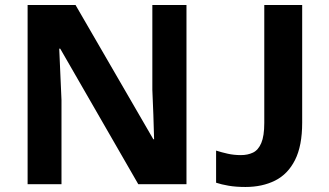

<svg xmlns="http://www.w3.org/2000/svg" viewBox="-20 -734 1309 765"><path d="M723 0H531L220 -540H216Q218 -489 220.5 -438Q223 -387 225 -336V0H90V-714H281L591 -179H594Q593 -229 591 -278Q589 -327 587 -376V-714H723ZM958 11Q920 11 891 6Q862 1 841 -6V-134Q863 -127 887.5 -121.5Q912 -116 940 -116Q967 -116 988 -126Q1009 -136 1021 -164Q1033 -192 1033 -244V-714H1184V-245Q1184 -153 1155.5 -96.5Q1127 -40 1076 -14.5Q1025 11 958 11Z"/></svg>

Font: Noto IKEA Latin
Style: Bold
Weight: 700
Designer: Monotype Design Team
Foundry: Monotype Imaging Inc.
Version: Version 1.0